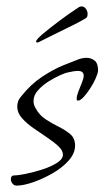

<svg xmlns="http://www.w3.org/2000/svg" viewBox="-20 -564 327 601"><path d="M32 17Q24 17 19 10.5Q14 4 14 -3Q14 -15 25 -15Q37 -15 61.5 -20Q86 -25 112.5 -33.5Q139 -42 158 -54Q177 -66 177 -80Q177 -93 162.5 -106.5Q148 -120 127 -134Q106 -148 84.5 -163Q63 -178 48.5 -194.5Q34 -211 34 -230Q34 -238 36.5 -246Q39 -254 46 -262Q76 -300 111.5 -323.5Q147 -347 178 -359.5Q209 -372 225 -378Q230 -380 237 -381.5Q244 -383 251 -383Q265 -383 276 -374.5Q287 -366 287 -343Q286 -333 279 -317.5Q272 -302 261.5 -286Q251 -270 241 -259.5Q231 -249 224 -249Q220 -249 220 -255Q220 -264 225.5 -278Q231 -292 236.5 -305.5Q242 -319 242 -327Q242 -342 224 -342Q217 -342 208.5 -340.5Q200 -339 191 -337Q185 -336 168 -328.5Q151 -321 132 -309Q113 -297 99 -281.5Q85 -266 85 -248Q85 -237 90 -228Q102 -204 123 -190.5Q144 -177 165 -166.5Q186 -156 200.5 -143.5Q215 -131 215 -108Q215 -84 195 -61.5Q175 -39 144.5 -21.5Q114 -4 83.5 6.5Q53 17 32 17ZM96 -431Q93 -431 93 -434Q93 -440 113 -457Q133 -474 163.5 -497Q194 -520 226 -541Q231 -544 235 -544Q244 -544 249.5 -535.5Q255 -527 254 -519V-517Q254 -510 247 -506Q234 -498 207 -484.5Q180 -471 151 -457Q122 -443 101 -432Q99 -431 96 -431Z"/></svg>

Font: Bilbo
Style: Regular
Weight: 400
Designer: Robert E. Leuschke
Foundry: Robert E. Leuschke
Version: Version 1.100